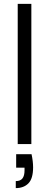

<svg xmlns="http://www.w3.org/2000/svg" viewBox="-20 -740 251 986"><path d="M71 0V-720H141V0ZM61 226V190Q85 190 95.5 176Q106 162 106 135V121H63V52H142Q146 70 148 87.5Q150 105 150 119Q150 177 126 201.5Q102 226 61 226Z"/></svg>

Font: DM Sans 18pt Light
Style: Regular
Weight: 300
Designer: Colophon Foundry, Jonny Pinhorn
Foundry: Colophon Foundry
Version: Version 4.004;gftools[0.9.30]